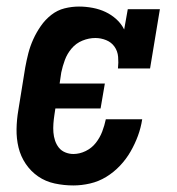

<svg xmlns="http://www.w3.org/2000/svg" viewBox="-20 -558 540 586"><path d="M204 8Q175 8 147 2Q119 -4 96.5 -19.5Q74 -35 58.5 -58Q43 -81 36.5 -108Q30 -135 30.5 -164Q31 -193 36 -222L57 -352Q61 -374 66.5 -395.5Q72 -417 81.5 -438Q91 -459 104.5 -478.5Q118 -498 136.5 -512.5Q155 -527 177 -532.5Q199 -538 221 -538Q242 -538 263 -534Q284 -530 302 -521.5Q320 -513 335 -499.5Q350 -486 359 -468L370 -530H468L438 -349H340Q342 -367 340.5 -384.5Q339 -402 329.5 -415.5Q320 -429 304 -435.5Q288 -442 271 -442Q251 -442 231.5 -434Q212 -426 198.5 -410Q185 -394 178 -375Q171 -356 167 -337L162 -303H300L287 -227H149L146 -207Q144 -194 143 -180.5Q142 -167 143 -154Q144 -141 148 -129Q152 -117 159.5 -107.5Q167 -98 179 -93Q191 -88 204 -88Q223 -88 241.5 -97Q260 -106 272.5 -122Q285 -138 292 -156.5Q299 -175 303 -194H414Q410 -168 401 -143.5Q392 -119 378.5 -95.5Q365 -72 346 -52Q327 -32 304 -18Q281 -4 255 2Q229 8 204 8Z"/></svg>

Font: Iosevka Curly Slab Oblique
Style: Bold
Weight: 700
Italic angle: -9°
Monospace: yes
Designer: Belleve Invis
Foundry: Belleve Invis
Version: Version 11.1.0; ttfautohint (v1.8.3)